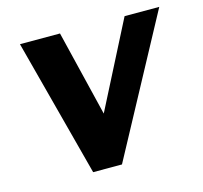

<svg xmlns="http://www.w3.org/2000/svg" viewBox="-82 -606 734 695"><g transform="rotate(-15 285.5 -258.0)"><path d="M571 -516H441L277 -195L199 -516H49L185 0H293Z"/></g></svg>

Font: United Sans
Style: Bold Italic
Weight: 700
Italic angle: -8°
Designer: Pablo Impallari, Rodrigo Fuenzalida (Modified by Dan O. Williams)
Version: Version 1.000;PS 001.000;hotconv 1.0.88;makeotf.lib2.5.64775